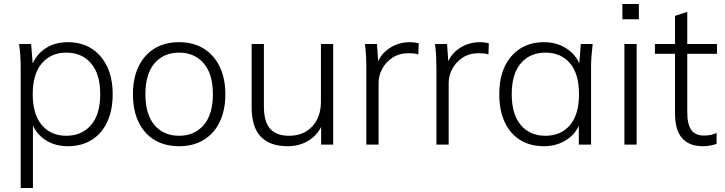

<svg xmlns="http://www.w3.org/2000/svg" viewBox="-20 -720 3611 956"><path d="M83 216V-389Q83 -416 81 -444Q79 -472 75 -501H135L145 -376H133Q150 -438 199 -474Q248 -510 318 -510Q386 -510 435.5 -478.5Q485 -447 513 -389.5Q541 -332 541 -251Q541 -170 513.5 -112Q486 -54 436 -23Q386 8 318 8Q249 8 199.5 -27.5Q150 -63 133 -125H144V216ZM310 -44Q387 -44 433 -97Q479 -150 479 -251Q479 -352 433 -405Q387 -458 310 -458Q234 -458 188.5 -405Q143 -352 143 -251Q143 -150 188.5 -97Q234 -44 310 -44Z M872 8Q801 8 749.5 -23Q698 -54 670 -112Q642 -170 642 -251Q642 -331 670 -389Q698 -447 749.5 -478.5Q801 -510 872 -510Q942 -510 993.5 -478.5Q1045 -447 1073.5 -389Q1102 -331 1102 -251Q1102 -170 1073.5 -112Q1045 -54 993.5 -23Q942 8 872 8ZM872 -44Q948 -44 994 -97Q1040 -150 1040 -251Q1040 -352 994 -405Q948 -458 872 -458Q795 -458 749.5 -405Q704 -352 704 -251Q704 -150 749.5 -97Q795 -44 872 -44Z M1412 8Q1324 8 1278.5 -39.5Q1233 -87 1233 -186V-501H1294V-190Q1294 -114 1325 -79Q1356 -44 1420 -44Q1491 -44 1534.5 -90.5Q1578 -137 1578 -214V-501H1639V0H1579V-118H1592Q1571 -57 1523.5 -24.5Q1476 8 1412 8Z M1804 0V-384Q1804 -413 1802.5 -442.5Q1801 -472 1797 -501H1857L1865 -386L1853 -385Q1863 -427 1889 -454.5Q1915 -482 1949 -496Q1983 -510 2019 -510Q2032 -510 2043.5 -508.5Q2055 -507 2065 -504L2063 -449Q2051 -453 2039 -454Q2027 -455 2013 -455Q1968 -455 1934.5 -433Q1901 -411 1883 -377Q1865 -343 1865 -308V0Z M2153 0V-384Q2153 -413 2151.5 -442.5Q2150 -472 2146 -501H2206L2214 -386L2202 -385Q2212 -427 2238 -454.5Q2264 -482 2298 -496Q2332 -510 2368 -510Q2381 -510 2392.5 -508.5Q2404 -507 2414 -504L2412 -449Q2400 -453 2388 -454Q2376 -455 2362 -455Q2317 -455 2283.5 -433Q2250 -411 2232 -377Q2214 -343 2214 -308V0Z M2688 8Q2620 8 2570 -23Q2520 -54 2493 -112Q2466 -170 2466 -251Q2466 -332 2493.5 -389.5Q2521 -447 2571 -478.5Q2621 -510 2688 -510Q2757 -510 2807.5 -474Q2858 -438 2874 -376H2862L2872 -501H2931Q2928 -472 2925.5 -444Q2923 -416 2923 -389V0H2862V-125H2873Q2857 -63 2806.5 -27.5Q2756 8 2688 8ZM2696 -44Q2773 -44 2818 -97Q2863 -150 2863 -251Q2863 -352 2818 -405Q2773 -458 2696 -458Q2619 -458 2573.5 -405Q2528 -352 2528 -251Q2528 -150 2573.5 -97Q2619 -44 2696 -44Z M3089 0V-501H3150V0ZM3079 -624V-700H3161V-624Z M3479 8Q3412 8 3376.5 -32Q3341 -72 3341 -155V-452H3241V-501H3341V-641L3402 -661V-501H3550V-452H3402V-164Q3402 -101 3422 -73Q3442 -45 3486 -45Q3506 -45 3521.5 -49Q3537 -53 3548 -58V-4Q3536 1 3517 4.5Q3498 8 3479 8Z"/></svg>

Font: Mulish ExtraLight Light
Style: Regular
Weight: 300
Version: Version 3.603